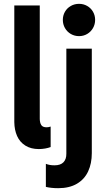

<svg xmlns="http://www.w3.org/2000/svg" viewBox="-20 -781 564 1016"><path d="M55.7 -134.8V-752H190.4V-151.4Q190.9 -130.9 198.5 -119.1Q206.1 -107.4 226.6 -107.4Q237.3 -107.4 248 -111.3V-2.9Q235.4 2 218.8 4.9Q202.1 7.8 185.5 7.8Q143.6 7.8 114.3 -10.5Q85 -28.8 70.6 -61Q56.2 -93.3 55.7 -134.8ZM222.7 208V85.9Q241.7 93.8 268.6 93.8Q300.3 93.8 315.9 77.6Q331.5 61.5 331.1 32.2V-523.4H465.8V29.3Q465.8 84 446.5 125.7Q427.2 167.5 387.2 191.2Q347.2 214.8 288.1 214.8Q251.5 214.8 222.7 208ZM312.5 -675.8Q312.5 -699.2 323.7 -718.8Q335 -738.3 354.7 -749.5Q374.5 -760.7 398.4 -760.7Q421.9 -760.7 441.4 -749.5Q460.9 -738.3 472.2 -718.8Q483.4 -699.2 483.4 -675.8Q483.4 -652.3 472.2 -632.6Q460.9 -612.8 441.4 -601.3Q421.9 -589.8 398.4 -589.8Q374.5 -589.8 354.7 -601.3Q335 -612.8 323.7 -632.6Q312.5 -652.3 312.5 -675.8Z"/></svg>

Font: Reddit Sans Strawberry
Style: Bold
Weight: 700
Designer: Stephen Hutchings
Foundry: Reddit
Version: Version 1.013